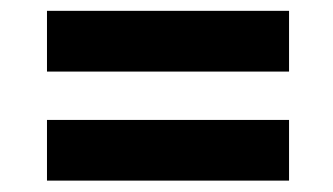

<svg xmlns="http://www.w3.org/2000/svg" viewBox="-20 -425 605 349"><path d="M505.4 -294.9H65.4V-405.3H505.4ZM505.4 -96.7H65.4V-207H505.4Z"/></svg>

Font: Vazirmatn UI FD ExtraBold
Style: Regular
Weight: 800
Designer: Saber Rastikerdar
Foundry: Saber Rastikerdar
Version: Version 33.003